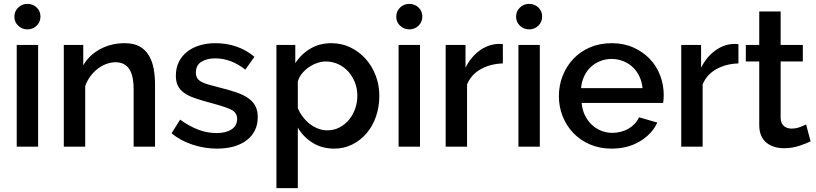

<svg xmlns="http://www.w3.org/2000/svg" viewBox="-20 -754 4197 987"><path d="M66 0V-523H176V0ZM188 -669Q188 -641 168.5 -622Q149 -603 121 -603Q94 -603 74 -621.5Q54 -640 54 -668Q54 -696 73.5 -715Q93 -734 121 -734Q149 -734 168.5 -715.5Q188 -697 188 -669Z M777 0H667V-293Q667 -367 643.5 -400.5Q620 -434 574 -434Q550 -434 526 -425Q502 -416 481 -399.5Q460 -383 443.5 -360.5Q427 -338 418 -311V0H308V-523H408V-418Q438 -471 495 -501.5Q552 -532 621 -532Q668 -532 698 -515Q728 -498 745.5 -468.5Q763 -439 770 -400.5Q777 -362 777 -319Z M1095 10Q1032 10 969.5 -10.5Q907 -31 862 -69L906 -139Q953 -105 999 -87.5Q1045 -70 1093 -70Q1142 -70 1170.5 -89Q1199 -108 1199 -143Q1199 -176 1167 -191Q1135 -206 1067 -224Q1018 -237 983 -249Q948 -261 926 -277Q904 -293 894 -314Q884 -335 884 -365Q884 -405 899.5 -436Q915 -467 942.5 -488.5Q970 -510 1007 -521Q1044 -532 1087 -532Q1146 -532 1197 -514Q1248 -496 1288 -462L1241 -396Q1168 -454 1086 -454Q1044 -454 1015.5 -436.5Q987 -419 987 -381Q987 -365 993 -354Q999 -343 1012.5 -335Q1026 -327 1047.5 -320.5Q1069 -314 1101 -306Q1154 -293 1192.5 -280Q1231 -267 1256 -249.5Q1281 -232 1293 -208.5Q1305 -185 1305 -152Q1305 -77 1248.5 -33.5Q1192 10 1095 10Z M1698 10Q1635 10 1587 -20Q1539 -50 1511 -98V213H1401V-523H1498V-429Q1528 -476 1575.5 -504Q1623 -532 1683 -532Q1737 -532 1782 -510Q1827 -488 1860 -451Q1893 -414 1911.5 -365Q1930 -316 1930 -262Q1930 -205 1913 -155.5Q1896 -106 1865 -69.5Q1834 -33 1791.5 -11.5Q1749 10 1698 10ZM1662 -84Q1697 -84 1725.5 -99Q1754 -114 1774.5 -139Q1795 -164 1806 -196Q1817 -228 1817 -262Q1817 -298 1804.5 -330Q1792 -362 1770.5 -386Q1749 -410 1719 -424Q1689 -438 1654 -438Q1633 -438 1610 -430Q1587 -422 1567 -408Q1547 -394 1532 -375.5Q1517 -357 1511 -335V-198Q1521 -174 1537 -153Q1553 -132 1572.5 -117Q1592 -102 1615 -93Q1638 -84 1662 -84Z M2029 0V-523H2139V0ZM2151 -669Q2151 -641 2131.5 -622Q2112 -603 2084 -603Q2057 -603 2037 -621.5Q2017 -640 2017 -668Q2017 -696 2036.5 -715Q2056 -734 2084 -734Q2112 -734 2131.5 -715.5Q2151 -697 2151 -669Z M2565 -428Q2501 -426 2451.5 -398.5Q2402 -371 2381 -320V0H2271V-523H2373V-406Q2400 -460 2443.5 -492.5Q2487 -525 2537 -528Q2547 -528 2553.5 -528Q2560 -528 2565 -527Z M2645 0V-523H2755V0ZM2767 -669Q2767 -641 2747.5 -622Q2728 -603 2700 -603Q2673 -603 2653 -621.5Q2633 -640 2633 -668Q2633 -696 2652.5 -715Q2672 -734 2700 -734Q2728 -734 2747.5 -715.5Q2767 -697 2767 -669Z M3124 10Q3063 10 3013 -11.5Q2963 -33 2927.5 -70Q2892 -107 2872.5 -156Q2853 -205 2853 -260Q2853 -315 2872.5 -364.5Q2892 -414 2927.5 -451.5Q2963 -489 3013 -510.5Q3063 -532 3125 -532Q3186 -532 3235.5 -510Q3285 -488 3320 -451.5Q3355 -415 3373.5 -366.5Q3392 -318 3392 -265Q3392 -253 3391 -242.5Q3390 -232 3389 -225H2970Q2973 -190 2986.5 -162Q3000 -134 3021.5 -113.5Q3043 -93 3070.5 -82Q3098 -71 3128 -71Q3150 -71 3171.5 -76.5Q3193 -82 3211 -92.5Q3229 -103 3243 -118Q3257 -133 3265 -151L3359 -124Q3332 -65 3269.5 -27.5Q3207 10 3124 10ZM3283 -301Q3280 -334 3266.5 -362Q3253 -390 3232 -409.5Q3211 -429 3183 -440Q3155 -451 3124 -451Q3093 -451 3065.5 -440Q3038 -429 3017 -409.5Q2996 -390 2983 -362Q2970 -334 2967 -301Z M3776 -428Q3712 -426 3662.5 -398.5Q3613 -371 3592 -320V0H3482V-523H3584V-406Q3611 -460 3654.5 -492.5Q3698 -525 3748 -528Q3758 -528 3764.5 -528Q3771 -528 3776 -527Z M4147 -27Q4126 -17 4089 -4.5Q4052 8 4010 8Q3984 8 3961 1Q3938 -6 3920.5 -20Q3903 -34 3893 -56.5Q3883 -79 3883 -111V-438H3814V-523H3883V-695H3993V-523H4107V-438H3993V-146Q3995 -118 4010.5 -105.5Q4026 -93 4049 -93Q4072 -93 4093 -101Q4114 -109 4124 -114Z"/></svg>

Font: IngvarSans
Style: Regular
Weight: 600
Version: Version 3.000